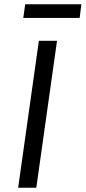

<svg xmlns="http://www.w3.org/2000/svg" viewBox="-20 -879 401 899"><path d="M150 0H65L162 -688H247ZM89 -795 98 -859H361L353 -795Z"/></svg>

Font: FiraGO Book
Style: Italic
Weight: 350
Italic angle: -8°
Designer: bBox Type GmbH
Foundry: bBox Type GmbH
Version: Version 1.001